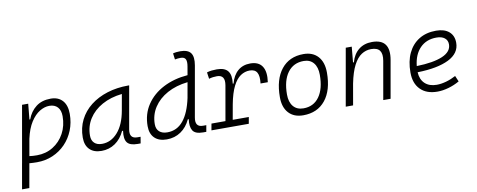

<svg xmlns="http://www.w3.org/2000/svg" viewBox="-76 -1115 4254 1711"><g transform="rotate(-10 2051.0 -259.5)"><path d="M71.3 224.6H5.4L44.9 -0.5Q44.9 -0.5 44.4 -0.5L45.4 -2L136.2 -517.6H191.9L178.7 -381.8L177.7 -377H185.1Q210.4 -445.8 263.2 -486.6Q315.9 -527.3 396.5 -527.3Q464.8 -527.3 502.9 -484.9Q541 -442.4 541 -364.7Q541 -284.7 513.7 -216.6Q486.3 -148.4 437.3 -97.7Q388.2 -46.9 322.3 -18.6Q256.3 9.8 179.2 9.8Q146 9.8 109.9 6.8ZM121.1 -55.7Q151.4 -51.3 189.9 -51.3Q271 -51.3 335.4 -91.1Q399.9 -130.9 437.3 -199.7Q474.6 -268.6 474.6 -355Q474.6 -408.2 448 -437.3Q421.4 -466.3 373.5 -466.3Q330.1 -466.3 285.6 -439.5Q241.2 -412.6 204.6 -355.7Q168 -298.8 147.9 -208Z M763.7 10.3Q694.3 10.3 656.2 -27.8Q618.2 -65.9 618.2 -135.3Q618.2 -223.1 654.1 -294.7Q689.9 -366.2 754.9 -417Q819.8 -467.8 907.2 -495.1Q994.6 -522.5 1097.2 -522.5H1106.4L1038.1 -135.7Q1023.9 -53.7 1097.7 -53.7H1127L1117.2 4.9H1090.3Q1021 4.9 996.3 -27.6Q971.7 -60.1 982.4 -133.3H973.6Q941.4 -64 887 -26.9Q832.5 10.3 763.7 10.3ZM778.8 -50.8Q859.9 -50.8 920.4 -119.1Q981 -187.5 1002.9 -312.5L1028.8 -458Q925.8 -446.8 848.1 -403.6Q770.5 -360.4 727.5 -293Q684.6 -225.6 684.6 -141.1Q684.6 -98.1 709.5 -74.5Q734.4 -50.8 778.8 -50.8Z M1354 10.3Q1283.2 10.3 1244.1 -27.8Q1205.1 -65.9 1205.1 -135.3Q1205.1 -244.6 1260.7 -328.1Q1316.4 -411.6 1413.3 -461.7Q1510.3 -511.7 1634.3 -521.5L1647.5 -597.7Q1655.3 -641.6 1644.8 -662.8Q1634.3 -684.1 1600.1 -684.1Q1587.4 -684.1 1574.2 -682.9Q1561 -681.6 1548.3 -678.7L1541 -734.9Q1557.1 -739.3 1573.2 -741Q1589.4 -742.7 1605.5 -742.7Q1676.3 -742.7 1701.7 -707Q1727.1 -671.4 1713.9 -595.7L1633.3 -139.2Q1617.7 -53.7 1691.4 -53.7H1721.7L1711.4 4.9H1682.6Q1610.8 4.9 1589.1 -31.7Q1567.4 -68.4 1577.1 -133.3H1568.4Q1537.1 -65.4 1481.7 -27.6Q1426.3 10.3 1354 10.3ZM1599.6 -324.2V-325.2L1623.5 -460Q1518.1 -448.2 1438.7 -404.8Q1359.4 -361.3 1315.2 -293.5Q1271 -225.6 1271 -141.1Q1271 -98.1 1296.9 -74.5Q1322.8 -50.8 1369.6 -50.8Q1457.5 -50.8 1514.4 -120.4Q1571.3 -189.9 1599.6 -324.2Z M1758.8 0 1769.5 -59.6H1896L1951.2 -373.5Q1967.3 -466.8 1890.6 -466.8Q1872.1 -466.8 1854 -464.4Q1835.9 -461.9 1817.9 -456.5L1809.6 -515.6Q1830.6 -522.5 1853.3 -524.9Q1876 -527.3 1899.9 -527.3Q1970.7 -527.3 1999.5 -490.5Q2028.3 -453.6 2018.1 -377H2025.4Q2043.9 -448.7 2089.1 -488Q2134.3 -527.3 2202.1 -527.3Q2277.8 -527.3 2309.8 -478Q2341.8 -428.7 2328.1 -335.4H2262.2Q2270.5 -401.9 2252.2 -434.1Q2233.9 -466.3 2186 -466.3Q2142.1 -466.3 2103.8 -440.7Q2065.4 -415 2035.4 -356Q2005.4 -296.9 1986.3 -196.3L1961.9 -59.6H2107.4L2096.7 0Z M2588.9 9.8Q2504.9 9.8 2457.8 -41.5Q2410.6 -92.8 2410.6 -184.1Q2410.6 -346.2 2482.9 -436.8Q2555.2 -527.3 2683.6 -527.3Q2767.6 -527.3 2814.7 -474.9Q2861.8 -422.4 2861.8 -328.6Q2861.8 -168.9 2789.6 -79.6Q2717.3 9.8 2588.9 9.8ZM2601.6 -50.8Q2693.4 -50.8 2744.6 -122.1Q2795.9 -193.4 2795.9 -320.3Q2795.9 -389.2 2764.2 -427.7Q2732.4 -466.3 2674.8 -466.3Q2582 -466.3 2529.5 -395.3Q2477.1 -324.2 2477.1 -197.3Q2477.1 -128.4 2509.8 -89.6Q2542.5 -50.8 2601.6 -50.8Z M2974.1 0 3065.4 -517.6H3119.6L3106.4 -377H3114.3Q3133.8 -448.7 3182.9 -488Q3231.9 -527.3 3304.2 -527.3Q3472.7 -527.3 3439.9 -340.3L3379.9 0H3313.5L3374 -344.2Q3384.8 -405.3 3363.3 -435.8Q3341.8 -466.3 3284.7 -466.3Q3238.3 -466.3 3198 -440.4Q3157.7 -414.6 3126.2 -354.2Q3094.7 -293.9 3074.2 -191.9L3040.5 0Z M3807.6 -51.3Q3847.7 -51.3 3893.3 -64.2Q3939 -77.1 3981.4 -100.1L4003.9 -47.4Q3957.5 -20.5 3904.5 -5.4Q3851.6 9.8 3803.2 9.8Q3704.6 9.8 3649.7 -45.7Q3594.7 -101.1 3594.7 -199.7Q3594.7 -301.3 3629.6 -374.5Q3664.6 -447.8 3729.2 -487.5Q3793.9 -527.3 3883.3 -527.3Q3958.5 -527.3 4000.5 -491.2Q4042.5 -455.1 4042.5 -390.6Q4042.5 -295.4 3940.9 -245.1Q3839.4 -194.8 3658.2 -190.9Q3661.6 -125 3700.9 -88.1Q3740.2 -51.3 3807.6 -51.3ZM3660.2 -246.6Q3812 -250.5 3894.3 -285.9Q3976.6 -321.3 3976.6 -387.7Q3976.6 -424.3 3950.2 -445.3Q3923.8 -466.3 3876 -466.3Q3784.7 -466.3 3727.8 -408Q3670.9 -349.6 3660.2 -246.6Z"/></g></svg>

Font: Cascadia Code PL Light
Style: Italic
Weight: 300
Italic angle: -10°
Monospace: yes
Designer: Aaron Bell
Foundry: Saja Typeworks
Version: Version 2404.023; ttfautohint (v1.8.4)